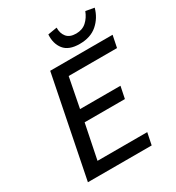

<svg xmlns="http://www.w3.org/2000/svg" viewBox="-199 -969 999 1090"><g transform="rotate(-30 300.0 -424.5)"><path d="M55 0 186 -655H595L579 -577H262L224 -382H489L473 -304H209L163 -78H489L473 0ZM408 -703Q337 -703 306.5 -741.5Q276 -780 280 -839L340 -849Q339 -812 358.5 -788Q378 -764 420 -764Q461 -764 487.5 -788Q514 -812 528 -849L584 -839Q568 -780 524 -741.5Q480 -703 408 -703Z"/></g></svg>

Font: Source Code Pro Medium
Style: Italic
Weight: 500
Italic angle: -11°
Monospace: yes
Designer: Paul D. Hunt, Teo Tuominen
Foundry: Adobe Systems Incorporated
Version: Version 1.050;PS 1.000;hotconv 16.6.51;makeotf.lib2.5.65220